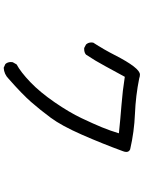

<svg xmlns="http://www.w3.org/2000/svg" viewBox="111 -860 778 1040"><g transform="rotate(90 500.0 -340.0)"><path d="M347 29 327 20Q316 8 316 -10L317 -20L329 -41Q370 -63 424.5 -115Q479 -167 534 -247Q589 -327 620 -392.5Q651 -458 669.5 -503Q688 -548 702 -595Q626 -603 549 -609Q472 -615 396 -627Q366 -573 338 -520.5Q310 -468 276 -417Q265 -407 246 -407H240L221 -417Q210 -429 210 -446L211 -456Q248 -513 278 -572Q348 -709 384 -709Q394 -709 405 -705Q499 -686 596.5 -682Q694 -678 789 -656Q803 -650 803 -635Q803 -627 799 -617Q758 -505 709.5 -394.5Q661 -284 617.5 -225.5Q574 -167 532 -119Q490 -71 407 2Q382 27 347 29Z"/></g></svg>

Font: Xiaolai SC
Style: Regular
Weight: 400
Designer: Nozomi Seto 瀬戸のぞみ
Version: Version 3.11;December 4, 2020;FontCreator 13.0.0.2613 64-bit